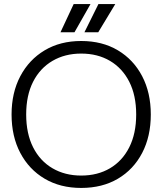

<svg xmlns="http://www.w3.org/2000/svg" viewBox="-20 -914 800 946"><path d="M380 12Q277 12 200 -33.5Q123 -79 80 -160.5Q37 -242 37 -350Q37 -457 80 -538.5Q123 -620 200 -666Q277 -712 380 -712Q484 -712 561 -666Q638 -620 680.5 -538.5Q723 -457 723 -350Q723 -242 680.5 -160.5Q638 -79 561 -33.5Q484 12 380 12ZM380 -49Q461 -49 522 -85Q583 -121 617 -188.5Q651 -256 651 -350Q651 -444 617 -511Q583 -578 522 -614Q461 -650 380 -650Q300 -650 238.5 -614Q177 -578 143 -511Q109 -444 109 -350Q109 -256 143 -188.5Q177 -121 238.5 -85Q300 -49 380 -49ZM396 -755 465 -894H548L464 -755ZM278 -755 343 -894H426L347 -755Z"/></svg>

Font: Host Grotesk Light
Style: Regular
Weight: 300
Designer: Doukan Karapınar
Foundry: Element Type
Version: Version 1.003